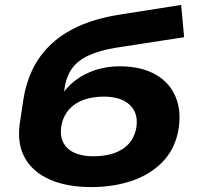

<svg xmlns="http://www.w3.org/2000/svg" viewBox="-20 -748 806 779"><path d="M351 11Q250 11 181 -20Q112 -51 80.5 -108Q49 -165 60 -245L75 -345Q84 -405 109 -460Q134 -515 179.5 -561Q225 -607 294.5 -639.5Q364 -672 461 -688L715 -728L727 -597L448 -554Q383 -543 339.5 -523Q296 -503 272.5 -470.5Q249 -438 242 -391L236 -350H221Q249 -394 286 -422Q323 -450 369 -464.5Q415 -479 465 -479Q553 -479 611.5 -445.5Q670 -412 694 -351.5Q718 -291 702 -211Q686 -137 636 -87.5Q586 -38 512.5 -13.5Q439 11 351 11ZM360 -114Q405 -114 441 -126Q477 -138 500.5 -162.5Q524 -187 532 -224Q544 -285 508.5 -320.5Q473 -356 401 -356Q357 -356 321 -343.5Q285 -331 261.5 -305.5Q238 -280 230 -243Q218 -182 252.5 -148Q287 -114 360 -114Z"/></svg>

Font: Nunito Sans 10pt Expanded ExtraBold
Style: Italic
Weight: 800
Width: 7
Italic angle: -9°
Designer: Vernon Adams
Foundry: Vernon Adams
Version: Version 3.101;gftools[0.9.27]